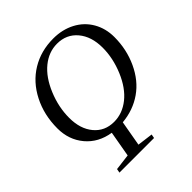

<svg xmlns="http://www.w3.org/2000/svg" viewBox="-232 -817 1186 1186"><g transform="rotate(-45 361.0 -224.5)"><path d="M333.5 173.8 435.5 187 430.7 212.9H128.4L133.3 187L239.3 173.8L269 5.4Q168.9 -10.3 109.6 -80.8Q50.3 -151.4 50.3 -251Q50.3 -368.7 99.1 -464.1Q147.9 -559.6 232.4 -610.8Q316.9 -662.1 425.3 -662.1Q503.9 -662.1 566.7 -629.2Q629.4 -596.2 664.1 -536.4Q698.7 -476.6 698.7 -401.4Q698.7 -293.5 655.3 -200Q611.8 -106.4 536.6 -54Q461.4 -1.5 362.8 7.8ZM601.1 -406.2Q601.1 -503.9 551 -563.5Q501 -623 418.9 -623Q346.2 -623 285.4 -573.5Q224.6 -523.9 186.3 -431.6Q147.9 -339.4 147.9 -245.6Q147.9 -148.9 197 -90.3Q246.1 -31.7 327.1 -31.7Q399.9 -31.7 461.7 -80.8Q523.4 -129.9 562.3 -222.2Q601.1 -314.5 601.1 -406.2Z"/></g></svg>

Font: Liberation Serif
Style: Italic
Weight: 400
Italic angle: -16.333°
Designer: Steve Matteson
Foundry: Ascender Corporation
Version: Version 2.1.5